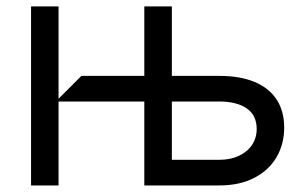

<svg xmlns="http://www.w3.org/2000/svg" viewBox="-20 -565 935 585"><path d="M648.4 -333.8Q711.6 -333.8 756 -315.2Q800.4 -296.5 823.2 -261.2Q845.9 -225.9 845.9 -176.1Q845.9 -126.4 822.8 -86.5Q799.7 -46.5 755.1 -23.3Q710.6 0 648.4 0H419.7V-255.7H158.4V0H74.6V-545.5H158.4V-264.2L228 -333.8H419.7V-545.5H503.6V-333.8ZM648.4 -78.1Q681.5 -78.1 707.4 -90Q733.3 -101.9 747.7 -123.2Q762.1 -144.5 762.1 -171.9Q762.1 -214.1 731.5 -234.9Q701 -255.7 648.4 -255.7H503.6V-78.1Z"/></svg>

Font: Riot Sans
Style: Regular
Weight: 400
Designer: Rasmus Andersson
Foundry: rsms
Version: Version 4.001